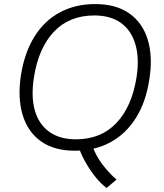

<svg xmlns="http://www.w3.org/2000/svg" viewBox="-20 -733 805 944"><path d="M504 191Q478 172 452.5 141Q427 110 405.5 73.5Q384 37 370 0L433 -19Q451 33 484 76Q517 119 553 150ZM83 -364Q101 -476 150 -554Q199 -632 275 -672.5Q351 -713 448 -713Q551 -713 616.5 -666.5Q682 -620 707 -536Q732 -452 714 -341Q697 -230 647.5 -152Q598 -74 522 -33Q446 8 348 8Q246 8 181 -38.5Q116 -85 91 -169Q66 -253 83 -364ZM147 -354Q132 -259 151 -191Q170 -123 221.5 -85.5Q273 -48 353 -48Q476 -48 552 -128Q628 -208 651 -351Q666 -445 646 -514Q626 -583 575 -620Q524 -657 444 -657Q321 -657 245.5 -577.5Q170 -498 147 -354Z"/></svg>

Font: Mulish ExtraLight Light
Style: Italic
Weight: 300
Italic angle: -9°
Version: Version 3.603